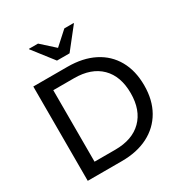

<svg xmlns="http://www.w3.org/2000/svg" viewBox="-201 -1040 1130 1190"><g transform="rotate(-30 363.5 -445.5)"><path d="M82.5 0V-675H326.7Q436.7 -675 516.2 -634.6Q595.8 -594.2 638.8 -518.3Q681.7 -442.5 681.7 -337.5Q681.7 -233.3 638.3 -157.5Q595 -81.7 515.4 -40.8Q435.8 0 326.7 0ZM178.3 -81.7H326.7Q449.2 -81.7 517.1 -149.2Q585 -216.7 585 -337.5Q585 -459.2 517.5 -526.2Q450 -593.3 326.7 -593.3H178.3ZM290 -740.8 175.8 -887.5V-890.8H240.8L335 -805.8L429.2 -890.8H495.8V-887.5L380 -740.8Z"/></g></svg>

Font: Funnel Display
Style: Regular
Weight: 400
Designer: NORD ID, Kristian Moeller
Foundry: Dicotype
Version: Version 1.000